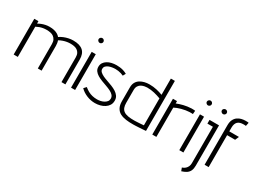

<svg xmlns="http://www.w3.org/2000/svg" viewBox="-60 -1413 3070 2327"><g transform="rotate(30 1475.5 -250.0)"><path d="M707 -345V0H762V-347Q762 -388 751 -418.5Q740 -449 717.5 -469Q695 -489 661 -499Q627 -509 580 -509Q548 -509 515.5 -502Q483 -495 452.5 -482.5Q422 -470 398 -453Q383 -471 361.5 -483.5Q340 -496 312 -502.5Q284 -509 248 -509Q220 -509 193.5 -503.5Q167 -498 142.5 -488.5Q118 -479 96 -466V-500H38V0H96V-423Q119 -435 141 -443Q163 -451 187 -455Q211 -459 236 -459Q263 -459 288.5 -454Q314 -449 333 -435.5Q352 -422 364 -399.5Q376 -377 376 -342V0H429V-344Q429 -365 426 -383.5Q423 -402 417 -418Q444 -433 470.5 -442Q497 -451 522 -455Q547 -459 569 -459Q595 -459 620 -454.5Q645 -450 664.5 -437Q684 -424 695.5 -402Q707 -380 707 -345Z M841 0H898V-501H841ZM870 -710Q857 -710 846.5 -700Q836 -690 836 -676Q836 -663 846.5 -653Q857 -643 870 -643Q884 -643 894 -653Q904 -663 904 -676Q904 -690 894 -700Q884 -710 870 -710Z M1311 -439 1332 -477Q1305 -492 1279.5 -499.5Q1254 -507 1230 -509.5Q1206 -512 1184 -512Q1150 -512 1117 -504.5Q1084 -497 1058 -481Q1032 -465 1016.5 -441.5Q1001 -418 1001 -385Q1001 -352 1018.5 -328.5Q1036 -305 1064.5 -288Q1093 -271 1128 -257.5Q1163 -244 1197.5 -232Q1232 -220 1261 -205.5Q1290 -191 1307.5 -171.5Q1325 -152 1325 -125Q1325 -101 1311.5 -84Q1298 -67 1276.5 -55.5Q1255 -44 1230.5 -39Q1206 -34 1184 -34Q1149 -34 1117 -41.5Q1085 -49 1057 -64.5Q1029 -80 1003 -102L972 -68Q1012 -28 1068 -5Q1124 18 1184 18Q1220 18 1254.5 9Q1289 0 1317 -18Q1345 -36 1362 -63Q1379 -90 1379 -127Q1379 -164 1361 -189.5Q1343 -215 1314.5 -233Q1286 -251 1251 -265Q1216 -279 1181.5 -290.5Q1147 -302 1118.5 -315.5Q1090 -329 1072 -346Q1054 -363 1054 -388Q1054 -409 1067.5 -424Q1081 -439 1102.5 -448Q1124 -457 1149 -461Q1174 -465 1196 -465Q1215 -465 1236 -462Q1257 -459 1276.5 -453Q1296 -447 1311 -439Z M1890 0V-700H1834V-473Q1796 -488 1748 -499Q1700 -510 1645 -510Q1611 -510 1578 -502Q1545 -494 1517.5 -477Q1490 -460 1473.5 -431Q1457 -402 1457 -359V-167Q1457 -111 1476.5 -75Q1496 -39 1531 -20.5Q1566 -2 1613.5 4.5Q1661 11 1715 10Q1730 10 1752.5 9Q1775 8 1799.5 6.5Q1824 5 1844.5 3.5Q1865 2 1878 1Q1891 0 1890 0ZM1834 -423V-46Q1834 -46 1828 -45.5Q1822 -45 1811 -44Q1800 -43 1784.5 -42Q1769 -41 1750 -40Q1731 -39 1709 -38Q1653 -37 1615 -44Q1577 -51 1554.5 -67.5Q1532 -84 1522 -110.5Q1512 -137 1512 -174V-355Q1512 -390 1526.5 -412Q1541 -434 1562 -444.5Q1583 -455 1604.5 -459Q1626 -463 1640 -463Q1694 -463 1741.5 -451.5Q1789 -440 1834 -423Z M2280 -461 2284 -509Q2284 -509 2269 -511Q2254 -513 2234 -512Q2173 -509 2125 -497Q2077 -485 2035 -468V-501H1978V0H2035V-410Q2051 -419 2074.5 -428Q2098 -437 2125.5 -444.5Q2153 -452 2181 -456.5Q2209 -461 2232 -462Q2251 -463 2265.5 -462Q2280 -461 2280 -461Z M2356 0H2413V-501H2356ZM2385 -710Q2372 -710 2361.5 -700Q2351 -690 2351 -676Q2351 -663 2361.5 -653Q2372 -643 2385 -643Q2399 -643 2409 -653Q2419 -663 2419 -676Q2419 -690 2409 -700Q2399 -710 2385 -710Z M2623 63V-501H2490V-449H2567V62Q2567 86 2558 106.5Q2549 127 2532 142.5Q2515 158 2488 167L2504 210Q2547 197 2573 178.5Q2599 160 2611 132Q2623 104 2623 63ZM2630 -676Q2630 -690 2620 -699.5Q2610 -709 2596 -709Q2583 -709 2572 -699.5Q2561 -690 2561 -676Q2561 -663 2572 -653Q2583 -643 2596 -643Q2610 -643 2620 -653Q2630 -663 2630 -676Z M2908 -658 2918 -707Q2912 -709 2904.5 -709.5Q2897 -710 2888.5 -710Q2880 -710 2873 -710Q2846 -710 2817.5 -703Q2789 -696 2764.5 -678.5Q2740 -661 2725 -630.5Q2710 -600 2710 -553V0H2767V-447H2879L2902 -500H2767V-553Q2767 -581 2774 -601.5Q2781 -622 2794.5 -635Q2808 -648 2828 -654Q2848 -660 2874 -660Q2881 -660 2890.5 -660Q2900 -660 2908 -658Z"/></g></svg>

Font: AdventPro_ExpandedRegular
Style: ExpandedRegular
Weight: 400
Width: 7
Designer: VivaRado, Andreas Kalpakidis
Foundry: VivaRado, Andreas Kalpakidis
Version: Version 3.000